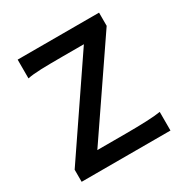

<svg xmlns="http://www.w3.org/2000/svg" viewBox="-131 -640 716 745"><g transform="rotate(-30 227.5 -267.5)"><path d="M24.9 0V-54.2L299.3 -458H201.2Q143.6 -458 106.9 -456.8Q70.3 -455.6 46.9 -450.7V-534.7H411.6V-475.6L139.2 -76.2H263.7Q317.4 -76.2 359.1 -77.9Q400.9 -79.6 422.9 -83.5V0Z"/></g></svg>

Font: Harmattan SemiBold
Style: Regular
Weight: 600
Designer: George W. Nuss III and SIL International
Foundry: SIL International
Version: Version 4.000